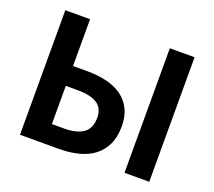

<svg xmlns="http://www.w3.org/2000/svg" viewBox="-124 -906 1197 1072"><g transform="rotate(20 475.0 -370.0)"><path d="M91 -740H238V-462H323Q385 -462 437.5 -449.5Q490 -437 528 -410Q566 -383 587.5 -340.5Q609 -298 609 -238Q609 -173 587 -128Q565 -83 526.5 -54.5Q488 -26 435.5 -13Q383 0 321 0H91ZM859 -740V0H712V-740ZM238 -117H311Q385 -117 424.5 -145Q464 -173 464 -236Q464 -292 425.5 -318Q387 -344 309 -344H238Z"/></g></svg>

Font: Kinto Sans
Style: Bold
Weight: 700
Designer: Authors: Ryoko NISHIZUKA  (kana & ideographs); Paul D. Hunt (Latin, Greek & Cyrillic); Wenlong ZHANG  (bopomofo); Sandol
Foundry: Adobe Systems Incorporated, ookami Inc.
Version: Version 0.001